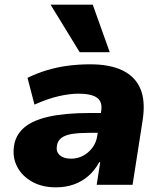

<svg xmlns="http://www.w3.org/2000/svg" viewBox="-20 -793 695 824"><path d="M220 11Q161 11 118 -13Q75 -37 54 -77Q33 -117 40 -165Q46 -212 82 -244Q118 -276 188 -292Q258 -308 365 -308H435L422 -223H366Q322 -223 291.5 -218.5Q261 -214 244 -201.5Q227 -189 224 -166Q220 -142 236.5 -127Q253 -112 285 -112Q312 -112 335.5 -124Q359 -136 376.5 -159Q394 -182 398 -214L414 -314Q421 -356 396.5 -373.5Q372 -391 317 -391Q279 -391 231 -380Q183 -369 128 -344L98 -459Q139 -479 182.5 -492Q226 -505 272 -511Q318 -517 367 -517Q452 -517 506.5 -490.5Q561 -464 583 -411Q605 -358 592 -276L549 0H395L410 -97H406Q387 -62 359.5 -38Q332 -14 297 -1.5Q262 11 220 11ZM322 -569 197 -773H378L451 -569Z"/></svg>

Font: Nunito Sans 7pt Black
Style: Italic
Weight: 900
Italic angle: -9°
Version: Version 3.101;gftools[0.9.27]